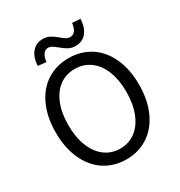

<svg xmlns="http://www.w3.org/2000/svg" viewBox="-216 -1088 1173 1250"><g transform="rotate(-30 371.0 -463.0)"><path d="M352 -839Q330 -857 317.5 -864.5Q305 -872 290 -872Q268 -872 253.5 -852.5Q239 -833 235 -797L173 -803Q177 -866 207 -902.5Q237 -939 287 -939Q318 -939 339.5 -927.5Q361 -916 389 -893Q408 -876 422 -868Q436 -860 452 -860Q474 -860 488.5 -879Q503 -898 507 -934L568 -930Q565 -866 535 -829Q505 -792 455 -792Q424 -792 401.5 -804Q379 -816 352 -839ZM58 -369Q58 -484 97.5 -570Q137 -656 208 -701.5Q279 -747 371 -747Q463 -747 534 -701.5Q605 -656 644.5 -570Q684 -484 684 -369Q684 -253 644.5 -166.5Q605 -80 534 -33.5Q463 13 371 13Q279 13 208 -33.5Q137 -80 97.5 -166.5Q58 -253 58 -369ZM589 -369Q589 -460 562 -527Q535 -594 485.5 -630Q436 -666 371 -666Q305 -666 256 -630Q207 -594 180 -527Q153 -460 153 -369Q153 -278 180 -210Q207 -142 256.5 -105Q306 -68 371 -68Q436 -68 485.5 -105Q535 -142 562 -210.5Q589 -279 589 -369Z"/></g></svg>

Font: Noto Sans SC
Style: Regular
Weight: 400
Designer: Ryoko NISHIZUKA ____ (kana & ideographs); Paul D. Hunt (Latin, Greek & Cyrillic); Wenlong ZHANG ___ (bopomofo); Sandoll 
Foundry: Adobe Systems Incorporated
Version: Version 1.004